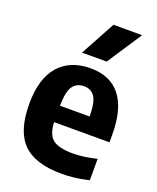

<svg xmlns="http://www.w3.org/2000/svg" viewBox="-150 -897 816 996"><g transform="rotate(20 258.0 -399.0)"><path d="M312.5 10.5Q166.5 10.5 98.8 -56.5Q31 -123.5 31 -274.5Q31 -412.5 93.2 -484Q155.5 -555.5 269 -555.5Q377.5 -555.5 434 -483.5Q490.5 -411.5 490.5 -270V-228H184.5Q187.5 -160.5 220.2 -134.5Q253 -108.5 332.5 -108.5Q362.5 -108.5 395.2 -113.2Q428 -118 462 -126.5V-8Q421 1.5 385 6Q349 10.5 312.5 10.5ZM267.5 -456.5Q228.5 -456.5 207 -427.8Q185.5 -399 184 -318.5H348Q347 -399 326.5 -427.8Q306 -456.5 267.5 -456.5ZM197.5 -616.5 301.5 -808H459.5L333.5 -616.5Z"/></g></svg>

Font: Encode Sans SemiCondensed SemiCondensed
Style: Bold
Weight: 700
Width: 4
Designer: Multiple Designers
Foundry: Impallari Type
Version: Version 3.000; ttfautohint (v1.8.3) -l 8 -r 50 -G 200 -x 14 